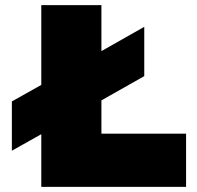

<svg xmlns="http://www.w3.org/2000/svg" viewBox="-20 -724 764 744"><path d="M373 -206H701V0H140V-204L26 -140V-331L140 -395V-704H373V-526L539 -620V-429L373 -335Z"/></svg>

Font: Prodigy Sans Black
Style: Regular
Weight: 900
Designer: Wei Huang
Foundry: Wei Huang
Version: Version 1.003; ttfautohint (v1.8.3)